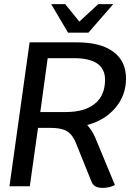

<svg xmlns="http://www.w3.org/2000/svg" viewBox="-20 -906 673 934"><path d="M443 -237 539 -6Q513 8 479 8Q456 8 443 0Q430 -8 424 -25L349 -211Q333 -251 306 -267.5Q279 -284 227 -284H165L125 0H26L124 -700H354Q469 -700 531 -654.5Q593 -609 593 -524Q593 -442 541 -381Q489 -320 404 -298Q428 -272 443 -237ZM300 -361Q392 -361 441.5 -401.5Q491 -442 491 -518Q491 -623 340 -623H212L176 -361ZM229 -886H297L366 -801L458 -886H531L410 -747H311Z"/></svg>

Font: Krub Medium
Style: Italic
Weight: 500
Italic angle: -8°
Designer: Ekaluck Peanpanawate
Foundry: Cadson Demak Co.,Ltd.
Version: Version 1.000; ttfautohint (v1.6)